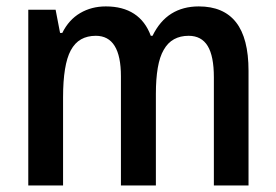

<svg xmlns="http://www.w3.org/2000/svg" viewBox="-20 -570 847 590"><path d="M66.9 0V-540H150.9L164.6 -468.8H171.4Q191.4 -509.3 226.3 -529.8Q261.2 -550.3 305.2 -550.3Q357.4 -550.3 392.1 -527.6Q426.8 -504.9 443.4 -460H448.7Q471.2 -505.9 506.8 -528.1Q542.5 -550.3 590.8 -550.3Q667 -550.3 705.3 -501.5Q743.7 -452.6 743.7 -352.5V0H637.2V-332.5Q637.2 -397.5 618.2 -428.7Q599.1 -460 559.6 -460Q534.2 -460 514.9 -449.5Q495.6 -439 482.9 -416.5Q470.7 -395.5 464.8 -361.3Q459 -327.1 459 -282.2V0H351.6V-335.4Q351.6 -460 274.4 -460Q248.5 -460 229.2 -449.2Q210 -438.5 197.3 -415Q173.8 -371.1 173.8 -270.5V0Z"/></svg>

Font: Open Sans
Style: Regular
Weight: 600
Width: 3
Foundry: Ascender Corporation
Version: Version 1.000